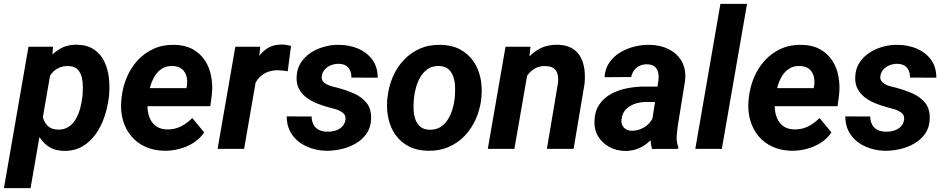

<svg xmlns="http://www.w3.org/2000/svg" viewBox="-54 -770 4886 993"><path d="M211.9 -418.9 104 203.1H-33.7L93.3 -528.3H220.2ZM509.8 -272.9 508.3 -262.7Q502.4 -214.8 486.1 -166Q469.7 -117.2 441.4 -76.9Q413.1 -36.6 371.6 -12.5Q330.1 11.7 273.9 10.3Q224.6 8.8 191.9 -15.6Q159.2 -40 140.6 -78.4Q122.1 -116.7 114.7 -161.1Q107.4 -205.6 108.9 -246.1L112.3 -273.4Q119.6 -317.9 137.7 -365Q155.8 -412.1 184.6 -451.9Q213.4 -491.7 253.4 -515.9Q293.5 -540 345.7 -538.6Q399.9 -537.1 434.3 -512.7Q468.8 -488.3 486.8 -449.2Q504.9 -410.2 509.5 -364Q514.2 -317.9 509.8 -272.9ZM371.1 -263.2 372.6 -273.4Q374.5 -294.9 374.5 -321Q374.5 -347.2 368.7 -371.1Q362.8 -395 347.2 -411.1Q331.5 -427.2 302.2 -428.2Q272.5 -429.7 250 -418.9Q227.5 -408.2 212.2 -388.9Q196.8 -369.6 187 -345.2Q177.2 -320.8 172.9 -294.9L163.1 -226.6Q160.6 -196.8 167 -167.7Q173.3 -138.7 192.1 -119.6Q210.9 -100.6 246.6 -99.6Q278.8 -99.1 301.3 -114.3Q323.7 -129.4 338.1 -154.5Q352.5 -179.7 360.4 -208.5Q368.2 -237.3 371.1 -263.2Z M795.4 9.8Q741.2 8.8 697.8 -11Q654.3 -30.8 625.2 -65.4Q596.2 -100.1 582.5 -146Q568.8 -191.9 572.8 -244.6L574.7 -264.6Q580.6 -319.8 601.6 -369.6Q622.6 -419.4 657.7 -457.8Q692.9 -496.1 741 -517.8Q789.1 -539.6 848.1 -538.1Q903.3 -537.1 942.4 -515.6Q981.4 -494.1 1005.4 -458Q1029.3 -421.9 1038.1 -375.7Q1046.9 -329.6 1041.5 -279.3L1033.7 -220.7H625.5L640.6 -314.5L910.2 -314L912.6 -326.2Q916.5 -353 910.2 -376.2Q903.8 -399.4 886.2 -413.6Q868.7 -427.7 839.4 -428.7Q805.7 -429.7 782.7 -414.6Q759.8 -399.4 745.1 -374.5Q730.5 -349.6 722.7 -320.6Q714.8 -291.5 711.4 -264.6L709.5 -245.1Q707 -219.2 710.9 -193.6Q714.8 -168 726.3 -147.5Q737.8 -127 758.1 -114.3Q778.3 -101.6 809.1 -100.6Q848.1 -99.6 881.1 -116Q914.1 -132.3 940.4 -159.7L1002 -85.4Q980 -52.2 946 -31Q912.1 -9.8 873 0.2Q834 10.3 795.4 9.8Z M1278.8 -405.8 1208.5 0H1071.3L1163.1 -528.3H1292ZM1451.2 -532.7 1434.1 -401.4Q1422.4 -403.3 1410.4 -404.8Q1398.4 -406.2 1386.2 -406.7Q1357.9 -407.2 1335 -399.4Q1312 -391.6 1295.2 -376.7Q1278.3 -361.8 1266.8 -340.3Q1255.4 -318.8 1249.5 -292L1222.7 -300.8Q1227.5 -338.4 1239 -380.1Q1250.5 -421.9 1271.2 -458.3Q1292 -494.6 1324.5 -517.3Q1356.9 -540 1403.8 -539.6Q1416 -539.6 1427.5 -537.6Q1439 -535.6 1451.2 -532.7Z M1732.4 -148.9Q1736.3 -172.4 1720.7 -185.3Q1705.1 -198.2 1682.4 -205.1Q1659.7 -211.9 1643.1 -215.8Q1613.8 -223.6 1584.2 -235.6Q1554.7 -247.6 1530.8 -265.6Q1506.8 -283.7 1492.7 -309.8Q1478.5 -335.9 1480 -371.6Q1481.4 -414.1 1501.7 -445.6Q1522 -477.1 1554.2 -497.8Q1586.4 -518.6 1624.5 -528.8Q1662.6 -539.1 1700.2 -538.1Q1752.9 -537.6 1798.1 -518.6Q1843.3 -499.5 1871.3 -461.9Q1899.4 -424.3 1899.4 -368.2L1763.2 -368.7Q1763.7 -390.1 1756.3 -406.2Q1749 -422.4 1733.9 -431.2Q1718.8 -439.9 1695.3 -439.9Q1676.8 -439.9 1658.4 -432.9Q1640.1 -425.8 1627 -412.1Q1613.8 -398.4 1610.4 -378.4Q1607.4 -361.8 1615.2 -351.1Q1623 -340.3 1636.2 -333.7Q1649.4 -327.1 1664.1 -323Q1678.7 -318.8 1690.4 -316.4Q1733.4 -305.2 1774.4 -287.6Q1815.4 -270 1841.3 -238.5Q1867.2 -207 1865.2 -154.8Q1863.8 -110.4 1841.8 -78.9Q1819.8 -47.4 1785.4 -27.6Q1751 -7.8 1711.2 1.2Q1671.4 10.3 1633.3 9.8Q1580.1 8.8 1533.4 -11.7Q1486.8 -32.2 1458 -71.5Q1429.2 -110.8 1428.7 -168L1557.6 -167.5Q1558.1 -142.1 1567.9 -124.5Q1577.6 -106.9 1595.9 -97.9Q1614.3 -88.9 1639.6 -88.9Q1659.7 -88.4 1679.4 -94.2Q1699.2 -100.1 1713.9 -113.5Q1728.5 -127 1732.4 -148.9Z M1948.7 -255.9 1950.2 -266.1Q1956.1 -322.3 1977.3 -371.8Q1998.5 -421.4 2033.9 -459.2Q2069.3 -497.1 2117.4 -518.3Q2165.5 -539.6 2225.6 -538.1Q2282.7 -537.1 2324.2 -515.1Q2365.7 -493.2 2392.3 -456.1Q2418.9 -418.9 2429.9 -371.1Q2440.9 -323.2 2436 -270L2435.1 -259.3Q2428.7 -203.6 2407 -154.5Q2385.3 -105.5 2349.9 -68.1Q2314.5 -30.8 2266.1 -9.8Q2217.8 11.2 2158.7 9.8Q2102.5 8.8 2060.5 -12.9Q2018.6 -34.7 1992.2 -71.5Q1965.8 -108.4 1955.1 -155.8Q1944.3 -203.1 1948.7 -255.9ZM2087.4 -266.1 2086.4 -255.4Q2084 -231.9 2085 -205.3Q2085.9 -178.7 2093.5 -154.8Q2101.1 -130.9 2118.7 -115.5Q2136.2 -100.1 2167 -99.1Q2199.7 -98.1 2223.1 -112.5Q2246.6 -127 2261.7 -151.1Q2276.9 -175.3 2285.6 -203.9Q2294.4 -232.4 2297.4 -259.8L2298.3 -270Q2300.3 -293.5 2299.6 -320.6Q2298.8 -347.7 2291 -371.8Q2283.2 -396 2265.6 -411.9Q2248 -427.7 2217.3 -428.7Q2184.6 -429.7 2161.1 -414.8Q2137.7 -399.9 2122.6 -375.5Q2107.4 -351.1 2098.9 -322.3Q2090.3 -293.5 2087.4 -266.1Z M2677.2 -407.7 2606.4 0H2468.8L2560.5 -528.3H2689.5ZM2636.7 -282.7 2602.5 -281.7Q2607.9 -329.1 2624 -375.5Q2640.1 -421.9 2668.2 -459.2Q2696.3 -496.6 2737.1 -518.1Q2777.8 -539.6 2832 -538.6Q2876 -537.1 2904.5 -520.3Q2933.1 -503.4 2948.5 -475.1Q2963.9 -446.8 2968.5 -411.1Q2973.1 -375.5 2969.2 -336.9L2912.6 0H2774.4L2831.5 -338.4Q2834.5 -364.3 2830.1 -384.3Q2825.7 -404.3 2810.8 -416Q2795.9 -427.7 2767.6 -428.2Q2736.3 -429.2 2713.6 -416.5Q2690.9 -403.8 2675.3 -382.3Q2659.7 -360.8 2650.4 -335Q2641.1 -309.1 2636.7 -282.7Z M3314.5 -119.1 3351.6 -356Q3354 -377.4 3349.6 -396Q3345.2 -414.6 3331.8 -425.5Q3318.4 -436.5 3293.9 -437.5Q3272 -438 3254.6 -429.9Q3237.3 -421.9 3226.1 -407Q3214.8 -392.1 3210.4 -371.6L3072.8 -370.6Q3075.2 -414.6 3097.4 -446.5Q3119.6 -478.5 3153.8 -499Q3188 -519.5 3228.3 -529.3Q3268.6 -539.1 3307.1 -538.1Q3362.3 -537.1 3405.5 -515.1Q3448.7 -493.2 3471.9 -452.4Q3495.1 -411.6 3489.3 -353.5L3452.6 -127Q3448.2 -98.6 3445.8 -67.6Q3443.4 -36.6 3454.6 -8.8L3453.6 0L3318.8 0.5Q3310.1 -28.3 3310.1 -58.8Q3310.1 -89.4 3314.5 -119.1ZM3367.2 -321.8 3354 -242.2 3284.2 -242.7Q3263.2 -242.2 3242.4 -237.1Q3221.7 -231.9 3204.1 -221.4Q3186.5 -210.9 3175 -194.3Q3163.6 -177.7 3160.6 -153.8Q3158.2 -136.7 3164.1 -123.3Q3169.9 -109.9 3182.4 -102.1Q3194.8 -94.2 3212.4 -93.8Q3237.3 -93.3 3261.2 -103.3Q3285.2 -113.3 3302.7 -131.8Q3320.3 -150.4 3327.1 -174.8L3356.4 -113.8Q3344.7 -86.4 3326.9 -63.5Q3309.1 -40.5 3286.1 -23.7Q3263.2 -6.8 3235.8 2.2Q3208.5 11.2 3177.2 10.7Q3133.8 9.8 3097.4 -10Q3061 -29.8 3039.8 -64.2Q3018.6 -98.6 3020.5 -144.5Q3022.5 -196.3 3046.4 -230.7Q3070.3 -265.1 3108.2 -285.2Q3146 -305.2 3190.7 -313.7Q3235.4 -322.3 3279.3 -322.3Z M3809.6 -750 3679.2 0H3542L3671.9 -750Z M4039.6 9.8Q3985.4 8.8 3941.9 -11Q3898.4 -30.8 3869.4 -65.4Q3840.3 -100.1 3826.7 -146Q3813 -191.9 3816.9 -244.6L3818.8 -264.6Q3824.7 -319.8 3845.7 -369.6Q3866.7 -419.4 3901.9 -457.8Q3937 -496.1 3985.1 -517.8Q4033.2 -539.6 4092.3 -538.1Q4147.5 -537.1 4186.5 -515.6Q4225.6 -494.1 4249.5 -458Q4273.4 -421.9 4282.2 -375.7Q4291 -329.6 4285.6 -279.3L4277.8 -220.7H3869.6L3884.8 -314.5L4154.3 -314L4156.7 -326.2Q4160.6 -353 4154.3 -376.2Q4147.9 -399.4 4130.4 -413.6Q4112.8 -427.7 4083.5 -428.7Q4049.8 -429.7 4026.9 -414.6Q4003.9 -399.4 3989.3 -374.5Q3974.6 -349.6 3966.8 -320.6Q3959 -291.5 3955.6 -264.6L3953.6 -245.1Q3951.2 -219.2 3955.1 -193.6Q3959 -168 3970.5 -147.5Q3981.9 -127 4002.2 -114.3Q4022.5 -101.6 4053.2 -100.6Q4092.3 -99.6 4125.2 -116Q4158.2 -132.3 4184.6 -159.7L4246.1 -85.4Q4224.1 -52.2 4190.2 -31Q4156.2 -9.8 4117.2 0.2Q4078.1 10.3 4039.6 9.8Z M4621.6 -148.9Q4625.5 -172.4 4609.9 -185.3Q4594.2 -198.2 4571.5 -205.1Q4548.8 -211.9 4532.2 -215.8Q4502.9 -223.6 4473.4 -235.6Q4443.8 -247.6 4419.9 -265.6Q4396 -283.7 4381.8 -309.8Q4367.7 -335.9 4369.1 -371.6Q4370.6 -414.1 4390.9 -445.6Q4411.1 -477.1 4443.4 -497.8Q4475.6 -518.6 4513.7 -528.8Q4551.8 -539.1 4589.4 -538.1Q4642.1 -537.6 4687.3 -518.6Q4732.4 -499.5 4760.5 -461.9Q4788.6 -424.3 4788.6 -368.2L4652.3 -368.7Q4652.8 -390.1 4645.5 -406.2Q4638.2 -422.4 4623 -431.2Q4607.9 -439.9 4584.5 -439.9Q4565.9 -439.9 4547.6 -432.9Q4529.3 -425.8 4516.1 -412.1Q4502.9 -398.4 4499.5 -378.4Q4496.6 -361.8 4504.4 -351.1Q4512.2 -340.3 4525.4 -333.7Q4538.6 -327.1 4553.2 -323Q4567.9 -318.8 4579.6 -316.4Q4622.6 -305.2 4663.6 -287.6Q4704.6 -270 4730.5 -238.5Q4756.3 -207 4754.4 -154.8Q4752.9 -110.4 4731 -78.9Q4709 -47.4 4674.6 -27.6Q4640.1 -7.8 4600.3 1.2Q4560.5 10.3 4522.5 9.8Q4469.2 8.8 4422.6 -11.7Q4376 -32.2 4347.2 -71.5Q4318.4 -110.8 4317.9 -168L4446.8 -167.5Q4447.3 -142.1 4457 -124.5Q4466.8 -106.9 4485.1 -97.9Q4503.4 -88.9 4528.8 -88.9Q4548.8 -88.4 4568.6 -94.2Q4588.4 -100.1 4603 -113.5Q4617.7 -127 4621.6 -148.9Z"/></svg>

Font: Roboto
Style: Bold Italic
Weight: 700
Italic angle: -12°
Designer: Christian Robertson
Foundry: Google
Version: Version 3.0